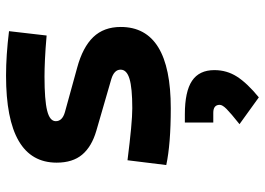

<svg xmlns="http://www.w3.org/2000/svg" viewBox="-139 -428 864 626"><g transform="rotate(-90 293.0 -115.0)"><path d="M252.9 9.8Q136.7 9.8 67.9 -4.9L83.5 -131.3Q145 -123.5 187 -119.6Q229 -115.7 252.9 -115.7Q319.3 -115.7 349.1 -124.8Q378.9 -133.8 378.9 -153.8Q378.9 -174.8 348.1 -184.1L179.7 -232.9Q127.9 -248 101.8 -279.1Q75.7 -310.1 75.7 -362.3Q75.7 -527.3 359.4 -527.3Q392.6 -527.3 428.5 -524.9Q464.4 -522.5 504.4 -517.6L490.2 -395Q445.8 -398.9 412.6 -400.4Q379.4 -401.9 356.4 -401.9Q279.8 -401.9 245.4 -393.3Q210.9 -384.8 210.9 -365.2Q210.9 -343.8 240.2 -335.4L385.3 -295.4Q452.1 -277.3 485.1 -242.9Q518.1 -208.5 518.1 -153.3Q518.1 9.8 252.9 9.8ZM288.6 296.9 201.2 233.9Q237.3 205.1 250.7 191.7Q264.2 178.2 264.2 169.4Q264.2 148.4 238.3 148.4H206.5V55.7H233.4Q307.6 55.7 342.5 79.1Q377.4 102.5 377.4 151.9Q377.4 192.4 356.2 225.6Q335 258.8 288.6 296.9Z"/></g></svg>

Font: Cascadia Code NF
Style: Bold
Weight: 700
Monospace: yes
Designer: Aaron Bell
Foundry: Saja Typeworks
Version: Version 2404.023; ttfautohint (v1.8.4)